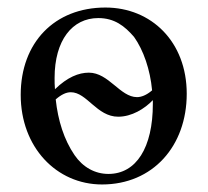

<svg xmlns="http://www.w3.org/2000/svg" viewBox="-20 -480 552 510"><path d="M386 -204C386 -88 342 -18 268 -18C232 -18 200 -36 178 -68C150 -109 134 -160 128 -216C143 -229 156 -235 168 -235C211 -235 237 -170 294 -170C330 -170 364 -191 386 -214ZM384 -240C369 -227 355 -222 344 -222C299 -222 269 -287 216 -287C189 -287 159 -275 126 -243C125 -253 125 -263 125 -273C125 -373 172 -432 241 -432C284 -432 311 -411 336 -382C361 -347 379 -295 384 -240ZM476 -231C476 -369 382 -460 260 -460C125 -460 35 -367 35 -228C35 -89 130 10 251 10C386 10 476 -92 476 -231Z"/></svg>

Font: XITS Math
Style: Regular
Weight: 400
Designer: MicroPress Inc., with final additions and corrections provided by Coen Hoffman, Elsevier (retired)
Version: Version 1.302